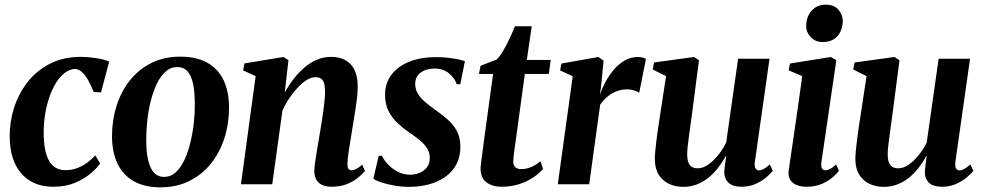

<svg xmlns="http://www.w3.org/2000/svg" viewBox="-20 -789 4213 822"><path d="M208 10.5Q121.5 10.5 71.8 -45.8Q22 -102 21.5 -205Q21 -266.5 40 -326.8Q59 -387 97.2 -436.5Q135.5 -486 193 -515.8Q250.5 -545.5 326 -545.5Q355 -545.5 389.2 -540.5Q423.5 -535.5 447.5 -525.5L412.5 -393.5L381.5 -395Q369.5 -424.5 356.8 -446.8Q344 -469 330.2 -481.2Q316.5 -493.5 301.5 -493.5Q276.5 -493.5 252.2 -473Q228 -452.5 208.8 -414.8Q189.5 -377 178 -325.5Q166.5 -274 167 -212.5Q168 -159.5 179 -126Q190 -92.5 210.2 -76.5Q230.5 -60.5 260 -60.5Q287.5 -60.5 311 -69.5Q334.5 -78.5 353.8 -92.8Q373 -107 388 -124L408.5 -89Q393.5 -67.5 365.8 -44.5Q338 -21.5 298.8 -5.5Q259.5 10.5 208 10.5Z M751.5 -546.5Q820.5 -546.5 867 -520.8Q913.5 -495 937 -446Q960.5 -397 960.5 -328Q960.5 -260 941 -198.5Q921.5 -137 883.8 -89.5Q846 -42 791.2 -14.5Q736.5 13 667 13Q599 13 552.8 -13.2Q506.5 -39.5 483.2 -88.2Q460 -137 459.5 -205Q459.5 -274 479 -335.8Q498.5 -397.5 536.2 -445Q574 -492.5 628.5 -519.5Q683 -546.5 751.5 -546.5ZM739 -502Q710.5 -502 688.5 -482.2Q666.5 -462.5 651 -429.5Q635.5 -396.5 625.2 -355.8Q615 -315 610.5 -272Q606 -229 606 -190.5Q606 -137 614.8 -101.5Q623.5 -66 640.2 -48.8Q657 -31.5 682 -31.5Q710.5 -31.5 732.2 -51.2Q754 -71 769.5 -104.2Q785 -137.5 795 -178.5Q805 -219.5 809.8 -262.2Q814.5 -305 814 -343.5Q814 -397.5 806 -432.5Q798 -467.5 781.8 -484.8Q765.5 -502 739 -502Z M1199 -392.5Q1215 -422 1235.8 -449.2Q1256.5 -476.5 1281.8 -498.5Q1307 -520.5 1336 -533Q1365 -545.5 1397 -545.5Q1451 -545.5 1481.2 -513.8Q1511.5 -482 1511.5 -416.5Q1511.5 -396 1508 -366.5Q1504.5 -337 1499.2 -305Q1494 -273 1489.5 -244.5Q1485.5 -218.5 1480.5 -189.2Q1475.5 -160 1471.8 -133.8Q1468 -107.5 1467.5 -89Q1467 -72 1472.2 -66Q1477.5 -60 1484.5 -60Q1493.5 -60 1504.5 -65.2Q1515.5 -70.5 1530.5 -84L1542.5 -57Q1534.5 -47 1515.8 -30.8Q1497 -14.5 1468.2 -2Q1439.5 10.5 1400 10.5Q1374 10.5 1357.5 2Q1341 -6.5 1333.2 -22Q1325.5 -37.5 1325.5 -58Q1326 -69 1328.2 -87.5Q1330.5 -106 1334.2 -128.5Q1338 -151 1342 -174.8Q1346 -198.5 1349.5 -219.5Q1353 -242.5 1357 -266.2Q1361 -290 1364.2 -313.5Q1367.5 -337 1369.5 -358Q1371.5 -379 1371.5 -395.5Q1371.5 -419 1367.5 -432.8Q1363.5 -446.5 1354.5 -452.5Q1345.5 -458.5 1330 -458.5Q1312.5 -458.5 1293 -446.5Q1273.5 -434.5 1254.5 -414Q1235.5 -393.5 1218.2 -367.8Q1201 -342 1189 -314.5L1145.5 0H1011.5L1074.5 -463L1021 -487.5L1026.5 -517.5L1193.5 -545L1215 -531.5Z M1950.5 -428.5H1935.5Q1928 -452.5 1903.2 -474Q1878.5 -495.5 1840.5 -495.5Q1818 -495.5 1799.2 -488.2Q1780.5 -481 1769.2 -466.8Q1758 -452.5 1757.5 -430.5Q1757.5 -407.5 1768.5 -388.8Q1779.5 -370 1799.2 -353Q1819 -336 1844.5 -318Q1874 -297.5 1898 -276Q1922 -254.5 1936.5 -226.8Q1951 -199 1951 -160.5Q1951 -118 1934.2 -86Q1917.5 -54 1887.5 -32.5Q1857.5 -11 1817.5 0Q1777.5 11 1730.5 11Q1700.5 11 1668.8 5.5Q1637 0 1612.2 -8.2Q1587.5 -16.5 1578.5 -24L1601.5 -122H1615Q1624 -103 1642 -84.2Q1660 -65.5 1684.2 -53.2Q1708.5 -41 1736 -41Q1757.5 -41 1776.8 -49Q1796 -57 1808 -73Q1820 -89 1820 -113Q1820 -136 1808.5 -154.2Q1797 -172.5 1776.5 -189.2Q1756 -206 1729 -224Q1705 -240.5 1681.8 -262.2Q1658.5 -284 1643.5 -313.5Q1628.5 -343 1628.5 -383Q1628.5 -433 1656 -469.2Q1683.5 -505.5 1732.8 -525Q1782 -544.5 1847 -544.5Q1872 -544.5 1897.2 -541.8Q1922.5 -539 1942.2 -534.8Q1962 -530.5 1970.5 -527Z M2187.5 -183.5Q2184.5 -163 2182.2 -147Q2180 -131 2178.8 -118.8Q2177.5 -106.5 2177.5 -97Q2177.5 -81 2186.5 -73Q2195.5 -65 2210.5 -65Q2234 -65 2255.2 -74.2Q2276.5 -83.5 2293.5 -99L2305 -66Q2288.5 -46.5 2262 -28.8Q2235.5 -11 2201.5 -0.2Q2167.5 10.5 2127 10.5Q2087.5 10.5 2062 -9Q2036.5 -28.5 2037.5 -71.5Q2038 -76 2038.8 -84Q2039.5 -92 2041.2 -105Q2043 -118 2045.5 -137Q2048 -156 2051.5 -183.5L2091 -472.5H2030.5L2037.5 -507.5L2106 -534Q2120 -547 2134.5 -572Q2149 -597 2162.2 -625.2Q2175.5 -653.5 2184.5 -676.5H2256.5L2235.5 -532.5H2338L2329.5 -472.5H2227Z M2368 0 2432 -462.5 2378 -487.5 2383.5 -517 2542 -545 2564 -529.5 2555.5 -440 2548.5 -383Q2558 -412 2573.5 -440.5Q2589 -469 2609.8 -492.8Q2630.5 -516.5 2656 -530.8Q2681.5 -545 2710.5 -545Q2723.5 -545 2732.5 -542.2Q2741.5 -539.5 2745.5 -536.5L2716.5 -391.5Q2712.5 -395.5 2697.8 -401Q2683 -406.5 2663 -406.5Q2646 -406.5 2629.2 -401.5Q2612.5 -396.5 2597.8 -387.5Q2583 -378.5 2570.8 -366.5Q2558.5 -354.5 2549.5 -341L2502.5 0Z M2904.5 11Q2871.5 11 2844.2 -1.8Q2817 -14.5 2800.5 -40.5Q2784 -66.5 2783.5 -106Q2783.5 -122 2785.5 -143.5Q2787.5 -165 2790.5 -189.2Q2793.5 -213.5 2797 -237Q2800.5 -260.5 2803.5 -280L2831.5 -463L2774.5 -491.5L2780 -521.5L2951 -545L2972.5 -531L2940.5 -285.5Q2937.5 -265.5 2934.5 -242.5Q2931.5 -219.5 2928.5 -198Q2925.5 -176.5 2923.8 -158.8Q2922 -141 2922 -130Q2922 -108 2926.8 -94.5Q2931.5 -81 2941.5 -74.8Q2951.5 -68.5 2967 -68.5Q2990 -68.5 3012.5 -84.5Q3035 -100.5 3055 -125.5Q3075 -150.5 3089 -178.5L3140 -537.5H3274.5L3211.5 -94.5Q3209.5 -76.5 3214.8 -68Q3220 -59.5 3229.5 -59.5Q3238.5 -59.5 3249.5 -65.5Q3260.5 -71.5 3276 -85L3288.5 -58Q3279.5 -45.5 3260.5 -29.5Q3241.5 -13.5 3214.8 -1.5Q3188 10.5 3155 10.5Q3117.5 10.5 3099.8 -5.8Q3082 -22 3081 -48Q3080.5 -52 3081.2 -60Q3082 -68 3083.2 -78.5Q3084.5 -89 3086 -100Q3087.5 -111 3089 -120.5L3087.5 -121Q3074 -96.5 3056 -72.8Q3038 -49 3015.5 -30.2Q2993 -11.5 2965.2 -0.2Q2937.5 11 2904.5 11Z M3432.5 10.5Q3408.5 10.5 3390.2 3Q3372 -4.5 3362.8 -19.5Q3353.5 -34.5 3356.5 -57.5Q3358.5 -73 3362.8 -102.2Q3367 -131.5 3373 -172Q3379 -212.5 3386 -260.2Q3393 -308 3400.2 -359.8Q3407.5 -411.5 3414.5 -463L3356.5 -488L3362 -517L3537.5 -545L3560.5 -531L3496.5 -94Q3494.5 -75.5 3499.2 -67.8Q3504 -60 3513.5 -60Q3523.5 -60 3533.8 -65.5Q3544 -71 3559.5 -85L3572 -58Q3563 -46 3544.5 -29.8Q3526 -13.5 3498 -1.5Q3470 10.5 3432.5 10.5ZM3501.5 -609Q3470.5 -609 3450.5 -630.5Q3430.5 -652 3431.5 -680.5Q3432.5 -718 3455 -743.5Q3477.5 -769 3516 -769Q3551 -769 3569.5 -747.5Q3588 -726 3588 -699Q3588 -661.5 3566 -635.2Q3544 -609 3501.5 -609Z M3763 11Q3730 11 3702.8 -1.8Q3675.5 -14.5 3659 -40.5Q3642.5 -66.5 3642 -106Q3642 -122 3644 -143.5Q3646 -165 3649 -189.2Q3652 -213.5 3655.5 -237Q3659 -260.5 3662 -280L3690 -463L3633 -491.5L3638.5 -521.5L3809.5 -545L3831 -531L3799 -285.5Q3796 -265.5 3793 -242.5Q3790 -219.5 3787 -198Q3784 -176.5 3782.2 -158.8Q3780.5 -141 3780.5 -130Q3780.5 -108 3785.2 -94.5Q3790 -81 3800 -74.8Q3810 -68.5 3825.5 -68.5Q3848.5 -68.5 3871 -84.5Q3893.5 -100.5 3913.5 -125.5Q3933.5 -150.5 3947.5 -178.5L3998.5 -537.5H4133L4070 -94.5Q4068 -76.5 4073.2 -68Q4078.5 -59.5 4088 -59.5Q4097 -59.5 4108 -65.5Q4119 -71.5 4134.5 -85L4147 -58Q4138 -45.5 4119 -29.5Q4100 -13.5 4073.2 -1.5Q4046.5 10.5 4013.5 10.5Q3976 10.5 3958.2 -5.8Q3940.5 -22 3939.5 -48Q3939 -52 3939.8 -60Q3940.5 -68 3941.8 -78.5Q3943 -89 3944.5 -100Q3946 -111 3947.5 -120.5L3946 -121Q3932.5 -96.5 3914.5 -72.8Q3896.5 -49 3874 -30.2Q3851.5 -11.5 3823.8 -0.2Q3796 11 3763 11Z"/></svg>

Font: Merriweather 72pt
Style: Bold Italic
Weight: 700
Italic angle: -7.8°
Version: Version 2.101